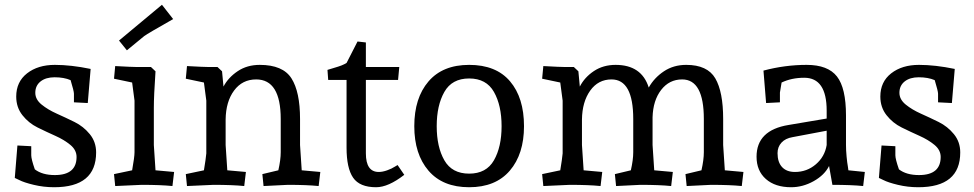

<svg xmlns="http://www.w3.org/2000/svg" viewBox="-20 -775 4085 805"><path d="M210 -503Q278 -503 360 -486L348 -343L290 -346V-382Q290 -393 276 -439Q248 -451 209 -451Q172 -451 150 -433.5Q128 -416 128 -386Q128 -358 154.5 -336.5Q181 -315 218 -298.5Q255 -282 292.5 -263.5Q330 -245 356.5 -212.5Q383 -180 383 -136Q383 10 207 10Q163 10 121.5 0Q80 -10 61 -20L42 -29L53 -165L111 -162V-124Q111 -108 126 -65Q157 -41 210 -41Q301 -41 301 -117Q301 -146 275 -167.5Q249 -189 212 -205.5Q175 -222 137.5 -240.5Q100 -259 74 -292Q48 -325 48 -370Q48 -432 93.5 -467.5Q139 -503 210 -503Z M710 -54 703 5Q654 0 574 0L463 5L458 -45L534 -61Q544 -117 544 -137V-353L534 -429L458 -445L463 -498Q535 -494 555 -494H613L632 -476Q625 -373 625 -323V-167L632 -61ZM659 -755 706 -695Q600 -635 585 -624L512 -564L479 -605Z M759 -445 764 -498Q836 -494 856 -494H892L911 -476L917 -412Q937 -450 976.5 -476.5Q1016 -503 1069 -503Q1166 -503 1202 -446.5Q1238 -390 1238 -276V-167L1245 -61L1323 -54L1316 5Q1267 0 1187 0L1085 5L1080 -45L1147 -61Q1157 -105 1157 -137V-276Q1157 -442 1054 -442Q996 -442 961.5 -395.5Q927 -349 926 -274V-167L933 -61L1011 -54L1004 5Q955 0 875 0L764 5L759 -45L835 -61Q843 -109 845 -132V-353L835 -429Z M1647 -83 1675 -42Q1608 10 1557 10Q1488 10 1460.5 -30Q1433 -70 1433 -156V-440H1356L1353 -482Q1362 -485 1381 -490.5Q1400 -496 1411.5 -500.5Q1423 -505 1433 -511L1479 -601L1514 -597V-494H1654L1649 -440H1514V-132Q1514 -54 1568 -54Q1584 -54 1603.5 -61Q1623 -68 1635 -76Z M2177 -246Q2177 -129 2117.5 -59.5Q2058 10 1947 10Q1836 10 1776.5 -59.5Q1717 -129 1717 -246Q1717 -364 1776.5 -433.5Q1836 -503 1947 -503Q2060 -503 2118.5 -434Q2177 -365 2177 -246ZM2051 -103Q2083 -159 2083 -246Q2083 -333 2051 -389.5Q2019 -446 1947 -446Q1875 -446 1843 -389.5Q1811 -333 1811 -246Q1811 -159 1843 -103Q1875 -47 1947 -47Q2019 -47 2051 -103Z M2561 -503Q2670 -503 2700 -408Q2723 -449 2763.5 -476Q2804 -503 2857 -503Q2946 -503 2979 -446.5Q3012 -390 3012 -276V-167L3019 -61L3097 -54L3090 5Q3041 0 2961 0L2859 5L2854 -45L2921 -61Q2931 -105 2931 -137V-276Q2931 -442 2840 -442Q2786 -442 2752 -398Q2718 -354 2716 -283V-276V-167L2723 -61L2801 -54L2794 5Q2745 0 2665 0L2563 5L2558 -45L2625 -61Q2635 -105 2635 -137V-276Q2635 -442 2544 -442Q2488 -442 2454.5 -395Q2421 -348 2420 -274V-167L2427 -61L2505 -54L2498 5Q2449 0 2369 0L2258 5L2253 -45L2329 -61Q2337 -109 2339 -132V-353L2329 -429L2253 -445L2258 -498Q2330 -494 2350 -494H2386L2405 -476L2411 -412Q2431 -451 2470 -477Q2509 -503 2561 -503Z M3470 0 3456 -79Q3437 -41 3391.5 -15.5Q3346 10 3297 10Q3230 10 3191 -24.5Q3152 -59 3152 -118Q3152 -229 3286 -251L3446 -278V-311Q3446 -449 3352 -449Q3299 -449 3257 -429L3250 -387V-346L3192 -343L3181 -479Q3271 -503 3362 -503Q3451 -503 3489 -454.5Q3527 -406 3527 -291V-167Q3527 -145 3529.5 -118.5Q3532 -92 3535 -76L3537 -61L3606 -54L3599 5Q3550 0 3470 0ZM3446 -227 3303 -200Q3273 -195 3256.5 -177Q3240 -159 3240 -133Q3240 -95 3259 -74.5Q3278 -54 3313 -54Q3363 -54 3400.5 -86Q3438 -118 3446 -167Z M3833 -503Q3901 -503 3983 -486L3971 -343L3913 -346V-382Q3913 -393 3899 -439Q3871 -451 3832 -451Q3795 -451 3773 -433.5Q3751 -416 3751 -386Q3751 -358 3777.5 -336.5Q3804 -315 3841 -298.5Q3878 -282 3915.5 -263.5Q3953 -245 3979.5 -212.5Q4006 -180 4006 -136Q4006 10 3830 10Q3786 10 3744.5 0Q3703 -10 3684 -20L3665 -29L3676 -165L3734 -162V-124Q3734 -108 3749 -65Q3780 -41 3833 -41Q3924 -41 3924 -117Q3924 -146 3898 -167.5Q3872 -189 3835 -205.5Q3798 -222 3760.5 -240.5Q3723 -259 3697 -292Q3671 -325 3671 -370Q3671 -432 3716.5 -467.5Q3762 -503 3833 -503Z"/></svg>

Font: Andada
Style: Regular
Weight: 400
Designer: Carolina Giovagnoli
Foundry: Carolina Giovagnoli
Version: Version 1.003